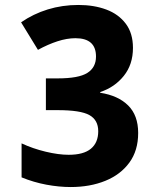

<svg xmlns="http://www.w3.org/2000/svg" viewBox="-20 -744 640 774"><path d="M265 10Q218 10 167 0.5Q116 -9 67 -29V-166Q112 -145 164 -132.5Q216 -120 257 -120Q317 -120 346.5 -144.5Q376 -169 376 -215Q376 -260 340.5 -280Q305 -300 212 -300H165V-428H213Q297 -428 332 -450Q367 -472 367 -516Q367 -590 284 -590Q250 -590 211.5 -577.5Q173 -565 133 -543L65 -654Q114 -688 172.5 -706Q231 -724 296 -724Q359 -724 408.5 -705.5Q458 -687 487 -648.5Q516 -610 516 -551Q516 -484 479 -438Q442 -392 384 -373V-370Q456 -359 496.5 -319Q537 -279 537 -208Q537 -137 501.5 -88.5Q466 -40 404.5 -15Q343 10 265 10Z"/></svg>

Font: Noto Sans Mono ExtraBold
Style: Regular
Weight: 800
Designer: Monotype Design Team
Foundry: Monotype Imaging Inc.
Version: Version 2.014